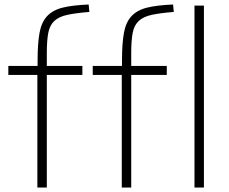

<svg xmlns="http://www.w3.org/2000/svg" viewBox="-20 -833 1019 853"><path d="M521 -500H392V-540H522V-563Q522 -639 530.5 -686.5Q539 -734 564 -761Q589 -788 633 -799Q677 -810 749 -813L752 -780Q691 -775 654 -767Q617 -759 596.5 -740Q576 -721 569.5 -687Q563 -653 563 -598V-540H721V-500H563V0H521ZM844 -808H886V0H844ZM146 -500H17V-540H147V-563Q147 -639 155.5 -686.5Q164 -734 189 -761Q214 -788 258 -799Q302 -810 374 -813L377 -780Q316 -775 279 -767Q242 -759 221.5 -740Q201 -721 194.5 -687Q188 -653 188 -598V-540H346V-500H188V0H146Z"/></svg>

Font: Encode Sans Wide
Style: Thin
Weight: 100
Designer: Pablo Impallari, Andres Torresi
Foundry: Pablo Impallari, Andres Torresi
Version: Version 1.000; ttfautohint (v1.00) -l 8 -r 50 -G 200 -x 14 -